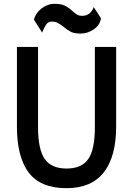

<svg xmlns="http://www.w3.org/2000/svg" viewBox="-20 -983 702 1013"><path d="M130.9 -73.2Q69.3 -156.2 69.3 -314.5Q69.3 -454.1 69.3 -735.4Q96.7 -735.4 180.7 -735.4Q180.7 -628.9 180.7 -311.5Q180.7 -195.3 215.8 -144.5Q251 -93.8 331.1 -93.8Q411.1 -93.8 445.3 -143.6Q480.5 -193.4 480.5 -311.5Q480.5 -453.1 480.5 -735.4Q507.8 -735.4 592.8 -735.4Q592.8 -629.9 592.8 -314.5Q592.8 -157.2 527.3 -73.2Q461.9 9.8 331.1 9.8Q193.4 9.8 130.9 -73.2ZM353.5 -815.4Q335.9 -824.2 316.4 -840.8Q296.9 -856.4 284.2 -862.3Q272.5 -869.1 253.9 -869.1Q236.3 -869.1 226.6 -857.4Q216.8 -845.7 202.1 -811.5Q187.5 -834 159.2 -878.9Q167 -913.1 199.2 -938.5Q231.4 -962.9 268.6 -962.9Q302.7 -962.9 322.3 -953.1Q341.8 -943.4 363.3 -923.8Q377.9 -911.1 387.7 -905.3Q398.4 -899.4 413.1 -899.4Q457 -899.4 474.6 -945.3Q487.3 -925.8 512.7 -886.7Q507.8 -850.6 474.6 -828.1Q442.4 -805.7 402.3 -805.7Q395.5 -805.7 390.6 -806.6Q369.1 -807.6 353.5 -815.4Z"/></svg>

Font: Alata=Ham
Style: Regular
Weight: 400
Designer: Spyros Zevelakis, Eben Sorkin
Version: Version 1.004